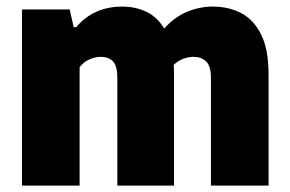

<svg xmlns="http://www.w3.org/2000/svg" viewBox="-20 -578 902 598"><path d="M48.5 0V-548.5H197L209.5 -493.5H217.5Q271.5 -557.5 361 -557.5Q401.5 -557.5 435.5 -541.5Q469.5 -525.5 491.5 -489Q522 -524 561.5 -540.8Q601 -557.5 642.5 -557.5Q692.5 -557.5 731.8 -536.8Q771 -516 793.8 -469.5Q816.5 -423 816.5 -345V0H637V-335Q637 -372.5 621.8 -386.8Q606.5 -401 583 -401Q567 -401 550.5 -394.8Q534 -388.5 521 -376Q522 -365 522 -353.5V0H345.5V-335Q345.5 -372.5 331.8 -386.8Q318 -401 294.5 -401Q276.5 -401 258 -392.8Q239.5 -384.5 228 -368.5V0Z"/></svg>

Font: Encode Sans SmCnd XBd
Style: Regular
Weight: 800
Width: 4
Designer: Multiple Designers
Foundry: Impallari Type
Version: Version 3.002; ttfautohint (v1.8.3) -l 8 -r 50 -G 200 -x 14 